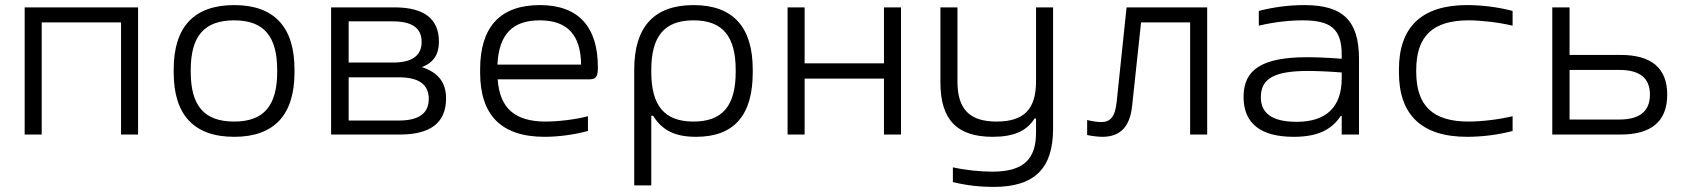

<svg xmlns="http://www.w3.org/2000/svg" viewBox="-20 -529 6640 755"><path d="M77 0H144V-441H456V0H523V-500H77Z M663 -256V-244C663 -78 742 9 901 9C1059 9 1138 -78 1138 -244V-256C1138 -422 1059 -509 901 -509C742 -509 663 -422 663 -256ZM730 -247V-253C730 -386 782 -449 901 -449C1018 -449 1070 -386 1070 -253V-247C1070 -114 1018 -51 901 -51C782 -51 730 -114 730 -247Z M1282 0H1552C1674 0 1734 -47 1734 -142C1734 -204 1704 -244 1639 -265C1685 -283 1706 -315 1706 -365C1706 -455 1648 -500 1531 -500H1282ZM1351 -55V-225H1548C1627 -225 1666 -197 1666 -140C1666 -83 1627 -55 1548 -55ZM1351 -283V-445H1525C1600 -445 1638 -419 1638 -364C1638 -310 1600 -283 1525 -283Z M2331 -265C2331 -422 2256 -509 2103 -509C1946 -509 1868 -422 1868 -256V-244C1868 -77 1950 9 2122 9C2174 9 2237 1 2292 -14V-72C2244 -59 2174 -51 2126 -51C2004 -51 1945 -104 1937 -217H2297C2326 -217 2331 -230 2331 -265ZM1936 -275C1942 -393 1994 -449 2103 -449C2213 -449 2264 -389 2265 -275Z M2940 -244V-256C2940 -422 2863 -509 2707 -509C2551 -509 2474 -422 2474 -256V200H2541V-74H2548C2582 -20 2629 9 2717 9C2867 9 2940 -76 2940 -244ZM2541 -247V-253C2541 -386 2592 -449 2707 -449C2822 -449 2873 -386 2873 -253V-247C2873 -114 2822 -51 2707 -51C2592 -51 2541 -114 2541 -247Z M3077 0H3144V-220H3456V0H3523V-500H3456V-280H3144V-500H3077Z M4121 -23V-500H4054V-209C4054 -99 4006 -51 3899 -51C3793 -51 3745 -99 3745 -209V-500H3678V-205C3678 -57 3744 9 3884 9C3966 9 4018 -14 4048 -63H4054V-8C4054 98 4004 146 3882 146C3835 146 3776 140 3727 129V187C3780 200 3834 206 3887 206C4051 206 4121 131 4121 -23Z M4432 -114 4467 -441H4660V0H4727V-500H4410L4371 -128C4365 -68 4345 -49 4310 -49C4297 -49 4276 -52 4255 -57V2C4274 6 4298 9 4315 9C4388 9 4424 -34 4432 -114Z M5109 -509C5048 -509 4988 -501 4930 -486V-428C4988 -442 5050 -449 5102 -449C5210 -449 5256 -418 5256 -314V-298C5192 -303 5145 -304 5120 -304C4942 -304 4870 -255 4870 -148C4870 -44 4937 9 5067 9C5159 9 5215 -17 5252 -73H5256V0H5324V-297C5324 -449 5260 -509 5109 -509ZM4938 -147C4938 -221 4993 -250 5123 -250C5154 -250 5208 -248 5256 -244V-221C5256 -107 5194 -50 5079 -50C4980 -50 4938 -85 4938 -147Z M5481 -256V-244C5481 -78 5570 9 5749 9C5808 9 5872 1 5928 -14V-72C5874 -59 5805 -51 5755 -51C5614 -51 5549 -113 5549 -247V-253C5549 -387 5614 -449 5755 -449C5804 -449 5874 -441 5928 -428V-486C5872 -501 5807 -509 5749 -509C5570 -509 5481 -422 5481 -256Z M6084 0H6353C6474 0 6536 -52 6536 -157C6536 -261 6474 -313 6353 -313H6152V-500H6084ZM6152 -59V-254H6348C6428 -254 6468 -222 6468 -157C6468 -92 6428 -59 6348 -59Z"/></svg>

Font: LT Wave Mono Light
Style: Regular
Weight: 300
Designer: Daniel Lyons
Version: Version 2.5 (Glyphs App)